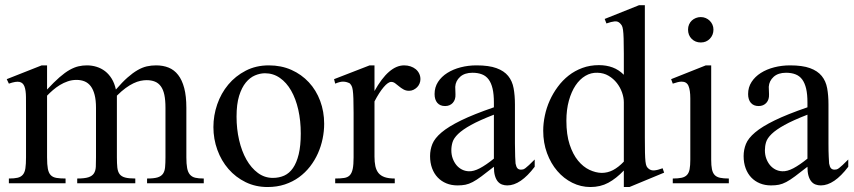

<svg xmlns="http://www.w3.org/2000/svg" viewBox="-20 -715 3330 749"><path d="M553.7 0V-18.6Q580.1 -18.6 594.5 -22.9Q608.9 -27.3 615.7 -37.1Q622.6 -46.9 624 -62.7Q625.5 -78.6 625.5 -101.1V-294.4Q625.5 -324.7 621.1 -345.2Q616.7 -365.7 607.4 -378.4Q598.1 -391.1 584.2 -396.7Q570.3 -402.3 551.8 -402.3Q541 -402.3 528.1 -399.7Q515.1 -397 500.7 -390.1Q486.3 -383.3 470.2 -371.6Q454.1 -359.9 436 -341.8V-101.1Q436 -77.1 437.7 -61.3Q439.5 -45.4 446.5 -35.9Q453.6 -26.4 468 -22.5Q482.4 -18.6 507.8 -18.6V0H281.2V-18.6Q309.6 -18.6 324.7 -23.4Q339.8 -28.3 346.4 -38.6Q353 -48.8 353.8 -64.5Q354.5 -80.1 354.5 -101.1V-294.4Q354.5 -324.2 349.1 -345Q343.8 -365.7 334 -378.7Q324.2 -391.6 310.1 -397.5Q295.9 -403.3 278.3 -403.3Q260.7 -403.3 244.4 -397.7Q228 -392.1 213.6 -383.3Q199.2 -374.5 186.5 -363.5Q173.8 -352.5 163.6 -341.8V-101.1Q163.6 -72.8 166.7 -56.4Q169.9 -40 178 -31.7Q186 -23.4 200.2 -21Q214.4 -18.6 235.8 -18.6V0H14.6V-18.6Q36.1 -18.6 49.1 -21.7Q62 -24.9 69.3 -33.7Q76.7 -42.5 79.1 -58.6Q81.5 -74.7 81.5 -101.1V-272.5Q81.5 -309.6 81.3 -336.2Q81.1 -362.8 75.4 -377.7Q69.8 -392.6 55.9 -395.5Q42 -398.4 14.6 -388.7L6.3 -406.2L142.6 -460H163.6V-365.7Q190.9 -395 212.2 -413.6Q233.4 -432.1 251.7 -442.4Q270 -452.6 286.1 -456.3Q302.2 -460 318.8 -460Q338.9 -460 356.9 -454.3Q375 -448.7 389.9 -437.3Q404.8 -425.8 415.8 -408Q426.8 -390.1 432.1 -365.7Q457 -394.5 477.5 -412.6Q498 -430.7 516.6 -441.4Q535.2 -452.1 552.7 -456.1Q570.3 -460 588.9 -460Q616.2 -460 637.9 -451.2Q659.7 -442.4 675 -422.6Q690.4 -402.8 698.7 -371.3Q707 -339.8 707 -294.4V-101.1Q707 -75.7 710 -59.6Q712.9 -43.5 720.7 -34.2Q728.5 -24.9 741.5 -21.7Q754.4 -18.6 774.9 -18.6V0Z M1244.6 -231.9Q1244.6 -203.1 1238.5 -173.6Q1232.4 -144 1220.2 -116.7Q1208 -89.4 1189.5 -65.4Q1170.9 -41.5 1146.5 -23.7Q1122.1 -5.9 1091.3 4.4Q1060.5 14.6 1023.9 14.6Q977.1 14.6 938.2 -4.4Q899.4 -23.4 871.3 -55.7Q843.3 -87.9 827.9 -130.4Q812.5 -172.9 812.5 -219.2Q812.5 -264.6 827.4 -307.9Q842.3 -351.1 870.4 -384.8Q898.4 -418.5 938.5 -439.2Q978.5 -460 1028.8 -460Q1077.1 -460 1116.7 -442.4Q1156.2 -424.8 1184.8 -394Q1213.4 -363.3 1229 -321.5Q1244.6 -279.8 1244.6 -231.9ZM1153.3 -194.3Q1153.3 -244.1 1143.6 -287.1Q1133.8 -330.1 1115.7 -361.6Q1097.7 -393.1 1071.8 -411.1Q1045.9 -429.2 1013.7 -429.2Q994.6 -429.2 974.9 -420.9Q955.1 -412.6 939 -393.1Q922.9 -373.5 912.8 -341.1Q902.8 -308.6 902.8 -259.8Q902.8 -211.9 912.8 -168.5Q922.9 -125 941.4 -92.3Q960 -59.6 986.1 -40.3Q1012.2 -21 1044.4 -21Q1068.8 -21 1088.9 -30Q1108.9 -39.1 1123 -59.6Q1137.2 -80.1 1145.3 -113.3Q1153.3 -146.5 1153.3 -194.3Z M1620.1 -406.2Q1620.1 -397.5 1616.7 -389.2Q1613.3 -380.9 1607.2 -374.8Q1601.1 -368.7 1593 -364.7Q1585 -360.8 1575.7 -360.8Q1563.5 -360.8 1554 -366.2Q1544.4 -371.6 1536.6 -378.2Q1528.8 -384.8 1521.5 -390.1Q1514.2 -395.5 1506.3 -395.5Q1494.1 -395.5 1476.8 -375.2Q1459.5 -355 1440.9 -319.3V-104Q1440.9 -83 1444.3 -66.9Q1447.8 -50.8 1456.5 -40Q1465.3 -29.3 1480.7 -23.9Q1496.1 -18.6 1520 -18.6V0H1287.6V-18.6Q1308.6 -18.6 1322.5 -20.8Q1336.4 -22.9 1344.5 -31.2Q1352.5 -39.6 1356 -56.2Q1359.4 -72.8 1359.4 -101.1V-274.4Q1359.4 -309.6 1358.6 -330.3Q1357.9 -351.1 1356.2 -362.8Q1354.5 -374.5 1351.6 -379.9Q1348.6 -385.3 1344.7 -389.6Q1334 -395.5 1321 -396.5Q1308.1 -397.5 1287.6 -388.7L1283.2 -406.2L1421.9 -460H1440.9V-359.9Q1496.6 -460 1556.6 -460Q1569.8 -460 1581.5 -456.1Q1593.3 -452.1 1601.8 -445.1Q1610.4 -438 1615.2 -428Q1620.1 -418 1620.1 -406.2Z M1906.7 -267.6Q1850.1 -245.6 1817.1 -227.3Q1784.2 -209 1767.1 -192.4Q1750 -175.8 1745.4 -160.4Q1740.7 -145 1740.7 -128.9Q1740.7 -111.3 1746.1 -96.7Q1751.5 -82 1760.5 -71Q1769.5 -60.1 1782 -53.7Q1794.4 -47.4 1808.6 -46.9Q1827.6 -45.9 1851.8 -58.6Q1876 -71.3 1906.7 -96.2ZM2065.9 -64.5Q2010.7 8.3 1959 8.3Q1948.2 8.3 1938.7 4.9Q1929.2 1.5 1922.1 -6.8Q1915 -15.1 1910.9 -29.1Q1906.7 -43 1906.7 -64.5Q1877.4 -41.5 1858.2 -27.1Q1838.9 -12.7 1824 -4.9Q1809.1 2.9 1795.7 5.6Q1782.2 8.3 1764.6 8.3Q1740.7 8.3 1721.2 0.2Q1701.7 -7.8 1687.5 -22.7Q1673.3 -37.6 1665.5 -58.8Q1657.7 -80.1 1657.7 -106Q1657.7 -130.9 1666.7 -153.3Q1675.8 -175.8 1702.6 -198.5Q1729.5 -221.2 1778.3 -245.1Q1827.1 -269 1906.7 -296.4V-314.9Q1906.7 -347.2 1901.6 -369.1Q1896.5 -391.1 1886.2 -405Q1876 -418.9 1860.1 -425Q1844.2 -431.2 1823.2 -431.2Q1792.5 -431.2 1774.9 -415.3Q1757.3 -399.4 1755.9 -376.5L1756.8 -347.2Q1757.8 -326.2 1746.3 -313.7Q1734.9 -301.3 1716.3 -301.3Q1696.8 -301.3 1686 -313.7Q1675.3 -326.2 1675.3 -348.1Q1675.3 -374.5 1688.7 -395.3Q1702.1 -416 1724.9 -430.4Q1747.6 -444.8 1777.1 -452.4Q1806.6 -460 1838.9 -460Q1887.2 -460 1916.7 -449.2Q1946.3 -438.5 1962.4 -418.7Q1978.5 -398.9 1983.6 -370.8Q1988.8 -342.8 1988.8 -307.6V-155.3Q1988.8 -124 1989.7 -104Q1990.7 -84 1991.2 -77.1Q1993.7 -64 1998.5 -58.6Q2003.4 -53.2 2012.7 -53.2Q2017.1 -53.2 2020.8 -54.2Q2024.4 -55.2 2030 -59.3Q2035.6 -63.5 2043.9 -71.3Q2052.2 -79.1 2065.9 -92.8Z M2435.5 14.6H2413.6V-49.8Q2383.8 -18.6 2353 -2Q2322.3 14.6 2283.2 14.6Q2246.1 14.6 2212.6 -2Q2179.2 -18.6 2154.1 -47.9Q2128.9 -77.1 2114 -117.4Q2099.1 -157.7 2099.1 -205.1Q2099.1 -233.9 2105.5 -264.2Q2111.8 -294.4 2124.5 -322.8Q2137.2 -351.1 2155.8 -376.2Q2174.3 -401.4 2198.2 -420.2Q2222.2 -439 2252 -450Q2281.7 -460.9 2316.4 -460.9Q2345.7 -460.9 2369.9 -451.9Q2394 -442.9 2413.6 -423.3V-506.3Q2413.6 -543.5 2412.8 -564.9Q2412.1 -586.4 2410.4 -598.4Q2408.7 -610.4 2405.8 -615.2Q2402.8 -620.1 2398.4 -624.5Q2390.1 -632.8 2377.7 -631.6Q2365.2 -630.4 2345.7 -623.5L2338.9 -641.1L2473.1 -694.8H2495.6V-177.2Q2495.6 -141.1 2496.1 -119.4Q2496.6 -97.7 2498 -85Q2499.5 -72.3 2502.4 -66.4Q2505.4 -60.5 2510.7 -56.6Q2519.5 -49.3 2532.5 -50.3Q2545.4 -51.3 2564.9 -58.6L2570.8 -41.5ZM2413.6 -315.9Q2413.6 -334.5 2406.5 -354.5Q2399.4 -374.5 2386.2 -391.4Q2373 -408.2 2354 -419.4Q2335 -430.7 2310.5 -431.2Q2285.6 -432.1 2263.7 -419.2Q2241.7 -406.2 2225.3 -381.8Q2209 -357.4 2199.2 -322.3Q2189.5 -287.1 2189.5 -244.1Q2189.5 -189.9 2202.1 -151.4Q2214.8 -112.8 2234.9 -88.4Q2254.9 -64 2279.3 -52.5Q2303.7 -41 2327.1 -40.5Q2350.6 -40.5 2371.6 -51.5Q2392.6 -62.5 2413.6 -84.5Z M2763.2 -599.6Q2763.2 -578.6 2749.3 -564Q2735.4 -549.3 2713.9 -549.3Q2692.4 -549.3 2678.2 -563.5Q2664.1 -577.6 2664.1 -599.6Q2664.1 -610.4 2668 -619.4Q2671.9 -628.4 2678.7 -634.8Q2685.5 -641.1 2694.6 -644.8Q2703.6 -648.4 2713.9 -648.4Q2724.1 -648.4 2733.2 -644.5Q2742.2 -640.6 2748.8 -634Q2755.4 -627.4 2759.3 -618.7Q2763.2 -609.9 2763.2 -599.6ZM2604.5 0V-18.6Q2625.5 -18.6 2638.9 -21.5Q2652.3 -24.4 2659.9 -32.5Q2667.5 -40.5 2670.2 -54.9Q2672.9 -69.3 2672.9 -91.8V-331.1Q2672.9 -363.3 2665.8 -379.9Q2658.7 -396.5 2639.2 -396.5Q2632.3 -396.5 2624 -394.5Q2615.7 -392.6 2604.5 -388.7L2598.1 -406.2L2733.4 -460H2754.4V-91.8Q2754.4 -69.3 2757.3 -54.9Q2760.3 -40.5 2767.8 -32.5Q2775.4 -24.4 2788.8 -21.5Q2802.2 -18.6 2823.2 -18.6V0Z M3129.9 -267.6Q3073.2 -245.6 3040.3 -227.3Q3007.3 -209 2990.2 -192.4Q2973.1 -175.8 2968.5 -160.4Q2963.9 -145 2963.9 -128.9Q2963.9 -111.3 2969.2 -96.7Q2974.6 -82 2983.6 -71Q2992.7 -60.1 3005.1 -53.7Q3017.6 -47.4 3031.7 -46.9Q3050.8 -45.9 3075 -58.6Q3099.1 -71.3 3129.9 -96.2ZM3289.1 -64.5Q3233.9 8.3 3182.1 8.3Q3171.4 8.3 3161.9 4.9Q3152.3 1.5 3145.3 -6.8Q3138.2 -15.1 3134 -29.1Q3129.9 -43 3129.9 -64.5Q3100.6 -41.5 3081.3 -27.1Q3062 -12.7 3047.1 -4.9Q3032.2 2.9 3018.8 5.6Q3005.4 8.3 2987.8 8.3Q2963.9 8.3 2944.3 0.2Q2924.8 -7.8 2910.6 -22.7Q2896.5 -37.6 2888.7 -58.8Q2880.9 -80.1 2880.9 -106Q2880.9 -130.9 2889.9 -153.3Q2898.9 -175.8 2925.8 -198.5Q2952.6 -221.2 3001.5 -245.1Q3050.3 -269 3129.9 -296.4V-314.9Q3129.9 -347.2 3124.8 -369.1Q3119.6 -391.1 3109.4 -405Q3099.1 -418.9 3083.3 -425Q3067.4 -431.2 3046.4 -431.2Q3015.6 -431.2 2998 -415.3Q2980.5 -399.4 2979 -376.5L2980 -347.2Q2981 -326.2 2969.5 -313.7Q2958 -301.3 2939.5 -301.3Q2919.9 -301.3 2909.2 -313.7Q2898.4 -326.2 2898.4 -348.1Q2898.4 -374.5 2911.9 -395.3Q2925.3 -416 2948 -430.4Q2970.7 -444.8 3000.2 -452.4Q3029.8 -460 3062 -460Q3110.4 -460 3139.9 -449.2Q3169.4 -438.5 3185.5 -418.7Q3201.7 -398.9 3206.8 -370.8Q3211.9 -342.8 3211.9 -307.6V-155.3Q3211.9 -124 3212.9 -104Q3213.9 -84 3214.4 -77.1Q3216.8 -64 3221.7 -58.6Q3226.6 -53.2 3235.8 -53.2Q3240.2 -53.2 3243.9 -54.2Q3247.6 -55.2 3253.2 -59.3Q3258.8 -63.5 3267.1 -71.3Q3275.4 -79.1 3289.1 -92.8Z"/></svg>

Font: Doulos SIL Phon
Style: Regular
Weight: 400
Designer: Walt Agee, Victor Gaultney, Peter Martin, Debbi Hosken, Becca Hirsbrunner
Foundry: SIL International
Version: Version 5.000